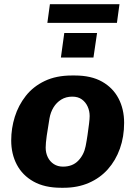

<svg xmlns="http://www.w3.org/2000/svg" viewBox="-20 -878 640 908"><path d="M269 10Q191 10 138.5 -19.5Q86 -49 59.5 -99.5Q33 -150 33 -214Q33 -271 50 -325.5Q67 -380 102 -424.5Q137 -469 191.5 -495Q246 -521 320 -521H334Q411 -521 462.5 -492Q514 -463 540.5 -412.5Q567 -362 567 -297Q567 -231 547 -175Q527 -119 490 -77.5Q453 -36 400 -13Q347 10 281 10ZM278 -90Q323 -90 350 -118Q377 -146 385 -187Q390 -212 394 -240Q398 -268 401 -292Q404 -316 404 -329Q404 -353 394.5 -374Q385 -395 367 -408Q349 -421 322 -421Q292 -421 269.5 -407Q247 -393 233 -370Q219 -347 214 -318Q206 -272 201 -236Q196 -200 196 -180Q196 -155 206 -134.5Q216 -114 234.5 -102Q253 -90 278 -90ZM204 -770 216 -858H545L533 -770ZM268 -606 284 -722H439L422 -606Z"/></svg>

Font: Chivo Mono Medium
Style: Bold Italic
Weight: 700
Italic angle: -8.05°
Monospace: yes
Version: Version 1.008